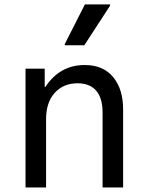

<svg xmlns="http://www.w3.org/2000/svg" viewBox="-20 -826 640 846"><path d="M92.5 0V-523.5H177V-443.5H180.5Q210.5 -490 254 -514.8Q297.5 -539.5 353.5 -539.5Q434.5 -539.5 478.5 -486.5Q522.5 -433.5 522.5 -344V0H432V-330Q432 -393.5 404 -426.2Q376 -459 321.5 -459Q259.5 -459 221.2 -417Q183 -375 183 -300.5V0ZM265.5 -626.5V-632L354 -806.5H465V-801L351.5 -626.5Z"/></svg>

Font: Google Sans Code
Style: Regular
Weight: 400
Monospace: yes
Designer: Google Sans Code Authors
Foundry: Google LLC
Version: Version 6.000